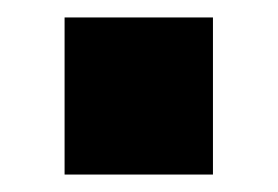

<svg xmlns="http://www.w3.org/2000/svg" viewBox="-20 -200 318 220"><path d="M54 0V-180H224V0Z"/></svg>

Font: CBA Beacon Sans Extra Bold
Style: Regular
Weight: 800
Designer: Wei Huang
Foundry: Wei Huang
Version: Version 1.002